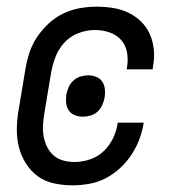

<svg xmlns="http://www.w3.org/2000/svg" viewBox="-20 -548 540 576"><path d="M198 8Q169 8 141.5 2Q114 -4 93 -19.5Q72 -35 57.5 -58Q43 -81 36.5 -107.5Q30 -134 30.5 -162.5Q31 -191 36 -219L56 -339Q60 -364 68 -389Q76 -414 91 -436.5Q106 -459 126 -477.5Q146 -496 170 -507.5Q194 -519 219.5 -523.5Q245 -528 270 -528Q295 -528 319.5 -524Q344 -520 365 -510Q386 -500 403 -483.5Q420 -467 429.5 -445.5Q439 -424 441.5 -399Q444 -374 439 -349L438 -340H360L361 -346Q365 -369 361 -391Q357 -413 343 -428.5Q329 -444 308 -451Q287 -458 264 -458Q240 -458 215 -448.5Q190 -439 172.5 -419.5Q155 -400 146 -376Q137 -352 133 -328L113 -208Q110 -190 109 -172.5Q108 -155 111 -138.5Q114 -122 121.5 -107Q129 -92 141 -81.5Q153 -71 169.5 -66.5Q186 -62 204 -62Q227 -62 250.5 -70Q274 -78 291.5 -95Q309 -112 319.5 -134Q330 -156 333 -179L334 -180H412L411 -179Q407 -154 398 -130Q389 -106 374.5 -84Q360 -62 340 -43.5Q320 -25 296.5 -13Q273 -1 247.5 3.5Q222 8 198 8ZM229 -198Q216 -198 204.5 -202.5Q193 -207 186.5 -216.5Q180 -226 178.5 -238.5Q177 -251 179 -264Q181 -275 186 -286.5Q191 -298 200.5 -306.5Q210 -315 221.5 -318.5Q233 -322 244 -322Q257 -322 268.5 -317.5Q280 -313 286.5 -303.5Q293 -294 294.5 -281.5Q296 -269 294 -256Q292 -245 287 -233.5Q282 -222 273 -213.5Q264 -205 252 -201.5Q240 -198 229 -198Z"/></svg>

Font: Iosevka Term Oblique
Style: Regular
Weight: 400
Italic angle: -9°
Monospace: yes
Designer: Belleve Invis
Foundry: Belleve Invis
Version: Version 31.4.0